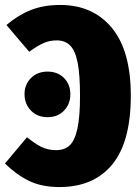

<svg xmlns="http://www.w3.org/2000/svg" viewBox="-25 -736 565 775"><path d="M503 -350Q503 -163 428 -72Q353 19 215 19Q143 19 92 -6Q41 -31 -5 -76L84 -182Q116 -156 142 -143Q168 -130 202 -130Q236 -130 256.5 -149.5Q277 -169 287.5 -217Q298 -265 298 -350Q298 -434 288.5 -482.5Q279 -531 258.5 -552Q238 -573 204 -573Q175 -573 150.5 -562Q126 -551 93 -527L1 -635Q48 -675 99.5 -695.5Q151 -716 218 -716Q350 -716 426.5 -623.5Q503 -531 503 -350ZM259 -356Q259 -316 233.5 -289.5Q208 -263 167 -263Q126 -263 100 -289.5Q74 -316 74 -356Q74 -395 100 -421Q126 -447 167 -447Q208 -447 233.5 -421Q259 -395 259 -356Z"/></svg>

Font: Fira Sans Extra Condensed Black
Style: Regular
Weight: 900
Width: 1
Designer: Carrois Corporate & Edenspiekermann AG
Foundry: Carrois Corporate GbR & Edenspiekermann AG
Version: Version 4.203